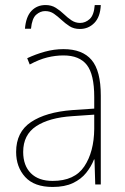

<svg xmlns="http://www.w3.org/2000/svg" viewBox="-20 -825 498 762"><path d="M232 -630Q307 -630 343.5 -587Q380 -544 380 -446V-93H358L355 -192H353Q342 -164 322 -139Q302 -114 269.5 -98.5Q237 -83 189 -83Q116 -83 80 -122.5Q44 -162 44 -222Q44 -301 103 -340.5Q162 -380 266 -388L354 -394V-440Q354 -530 324.5 -567.5Q295 -605 232 -605Q200 -605 167.5 -597Q135 -589 98 -569L88 -594Q122 -610 158.5 -620Q195 -630 232 -630ZM267 -364Q175 -358 123.5 -324Q72 -290 72 -222Q72 -168 102.5 -137.5Q133 -107 189 -107Q276 -107 314.5 -164.5Q353 -222 354 -313V-370ZM79 -711Q83 -759 105 -782Q127 -805 161 -805Q184 -805 201.5 -794Q219 -783 233.5 -769Q248 -755 263.5 -744.5Q279 -734 298 -734Q319 -734 336 -749.5Q353 -765 356 -805H380Q378 -758 354.5 -734Q331 -710 297 -710Q273 -710 256 -721Q239 -732 224 -746Q209 -760 194 -770.5Q179 -781 159 -781Q140 -781 123.5 -766.5Q107 -752 103 -711Z"/></svg>

Font: Noto Sans Telugu UI SemiCondensed Thin
Style: Regular
Weight: 100
Width: 4
Designer: Jelle Bosma - Monotype Design Team
Foundry: Monotype Imaging Inc.
Version: Version 2.005; ttfautohint (v1.8.4.7-5d5b)